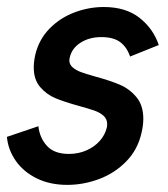

<svg xmlns="http://www.w3.org/2000/svg" viewBox="-23 -515 478 545"><path d="M-3.4 -126.5 85.9 -156.7Q89.8 -123 110.6 -100.6Q131.3 -78.1 172.4 -78.1Q199.7 -78.1 222.4 -88.1Q245.1 -98.1 260.3 -115.2Q275.4 -132.3 280.3 -153.3Q281.2 -156.7 281.2 -163.1Q281.2 -177.2 270.8 -186.5Q260.3 -195.8 244.1 -201.4Q228 -207 200.7 -214.4Q160.2 -225.6 134.8 -236.1Q109.4 -246.6 91.1 -267.8Q72.8 -289.1 72.8 -323.7Q72.8 -339.8 77.1 -359.4Q87.4 -402.8 117.4 -433.6Q147.5 -464.4 188.2 -479.7Q229 -495.1 271.5 -495.1Q334 -495.1 373 -464.4Q412.1 -433.6 427.7 -387.2L346.2 -354.5Q337.4 -380.9 318.4 -395.3Q299.3 -409.7 264.6 -409.7Q230.5 -409.7 205.6 -393.8Q180.7 -377.9 174.8 -351.1Q173.8 -346.2 173.8 -343.8Q173.8 -332 183.3 -323.7Q192.9 -315.4 207 -310.3Q221.2 -305.2 248.5 -297.4Q290 -286.1 317.4 -274.4Q344.7 -262.7 364.3 -239.3Q383.8 -215.8 383.8 -177.7Q383.8 -159.7 378.9 -138.7Q368.2 -90.3 335.4 -56.9Q302.7 -23.4 258.3 -6.8Q213.9 9.8 168 9.8Q118.7 9.8 81.1 -8.8Q43.5 -27.3 21.7 -58.6Q0 -89.8 -3.4 -126.5Z"/></svg>

Font: Acari Sans SemiBold
Style: Italic
Weight: 600
Italic angle: -13°
Designer: Alfredo Marco Pradil and Stefan Peev
Foundry: Hanken Design Co.
Version: Version 1.045;January 11, 2019;FontCreator 11.5.0.2425 64-bi